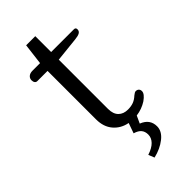

<svg xmlns="http://www.w3.org/2000/svg" viewBox="-254 -644 907 907"><g transform="rotate(-45 199.0 -191.0)"><path d="M177 181Q211 170 228 152.5Q245 135 245 113Q245 93 234.5 80Q224 67 200 60L218 9Q175 1 148 -30.5Q121 -62 121 -112V-436H53Q45 -436 40.5 -442Q36 -448 36 -458Q36 -471 45.5 -479Q55 -487 71 -487H122L135 -593H196V-487H348Q360 -487 360 -475Q360 -463 350 -457Q340 -451 319 -449L196 -436V-107Q196 -73 213.5 -55.5Q231 -38 261 -38Q282 -38 298 -44Q314 -50 329 -64Q341 -74 348 -74Q357 -74 363 -68.5Q369 -63 369 -53Q369 -35 339 -14Q308 6 270 11L253 48Q302 67 302 115Q302 148 269 174Q236 200 189 211Z"/></g></svg>

Font: Maitree
Style: Regular
Weight: 400
Designer: CadsonDemak Team
Foundry: CadsonDemak
Version: Version 1.000